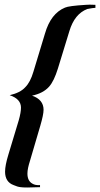

<svg xmlns="http://www.w3.org/2000/svg" viewBox="-20 -658 434 833"><path d="M394 -637C375 -638 361 -638 352 -637C303 -634 273 -630 262 -625C221 -608 192 -571 175 -512L125 -347C116 -316 104 -294 90 -280C75 -263 52 -252 22 -245C55 -234 71 -216 71 -191C71 -178 68 -159 61 -135L16 14C7 44 2 68 2 87C2 116 14 136 39 145C50 150 60 153 69 154C81 156 109 156 154 154C153 149 153 146 154 145C140 146 129 144 121 139C106 131 99 116 99 95C99 80 103 62 110 40L155 -113C164 -144 169 -167 169 -182C169 -211 152 -232 119 -243C152 -250 176 -263 193 -282C208 -299 220 -325 231 -360L281 -523C296 -573 322 -605 359 -619C375 -622 387 -624 394 -624Z"/></svg>

Font: GFS Pyrsos
Style: Regular
Weight: 400
Designer: George Matthiopoulos
Foundry: George Matthiopoulos
Version: Version 1.0